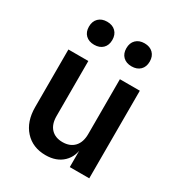

<svg xmlns="http://www.w3.org/2000/svg" viewBox="-186 -910 972 1044"><g transform="rotate(30 300.0 -388.0)"><path d="M417.4 -642Q383.8 -642 363.9 -661.3Q344.1 -680.7 344.1 -713.8Q344.1 -747.3 363.9 -766.8Q383.8 -786.4 417.4 -786.4Q451.1 -786.4 471 -766.8Q490.8 -747.3 490.8 -713.8Q490.8 -680.7 471 -661.3Q451.1 -642 417.4 -642ZM182.6 -642Q148.9 -642 129 -661.3Q109.2 -680.7 109.2 -713.8Q109.2 -747.3 129 -766.8Q148.9 -786.4 182.6 -786.4Q216.2 -786.4 236.1 -766.8Q255.9 -747.3 255.9 -713.8Q255.9 -680.7 236.1 -661.3Q216.2 -642 182.6 -642ZM523.2 -550V0H401V-105H367.4L404 -134.2Q403.4 -68.4 362.6 -29.2Q321.9 10 253.7 10Q172.6 10 123.7 -43.9Q74.8 -97.9 74.8 -188.8V-550H199.9V-204.2Q199.9 -152.9 226.1 -125.2Q252.4 -97.6 298.2 -97.6Q344.8 -97.6 371.5 -125.9Q398.1 -154.1 398.1 -205.9V-550Z"/></g></svg>

Font: Atlassian Mono
Style: Regular
Weight: 400
Monospace: yes
Designer: Philipp Nurullin, Konstantin Bulenkov
Foundry: Modifications by Atlassian Pty Ltd, manufactured by JetBrains
Version: Version 2.304